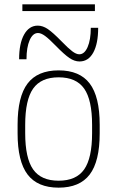

<svg xmlns="http://www.w3.org/2000/svg" viewBox="-20 -854 540 884"><path d="M250 10Q153 10 107 -50.5Q61 -111 61 -240V-280Q61 -409 107 -469.5Q153 -530 250 -530Q347 -530 393 -469.5Q439 -409 439 -280V-240Q439 -111 393 -50.5Q347 10 250 10ZM250 -22Q331 -22 367.5 -74Q404 -126 404 -241V-279Q404 -394 367.5 -446Q331 -498 250 -498Q169 -498 132.5 -446Q96 -394 96 -279V-241Q96 -126 132.5 -74Q169 -22 250 -22ZM346 -571Q323 -571 299.5 -587Q276 -603 237 -643Q206 -675 187.5 -688.5Q169 -702 155 -702Q131 -702 116.5 -669Q102 -636 102 -581H68Q68 -654 91 -695Q114 -736 154 -736Q177 -736 200.5 -720Q224 -704 263 -664Q294 -632 312.5 -618Q331 -604 345 -604Q369 -604 383.5 -637.5Q398 -671 398 -726H432Q432 -653 409.5 -612Q387 -571 346 -571ZM83 -803V-834H417V-803Z"/></svg>

Font: M PLUS Code Latin ExtraLight
Style: Regular
Weight: 250
Designer: Coji Morishita
Foundry: UNDERFOREST DESIGN
Version: Version 1.002; ttfautohint (v1.8.3)